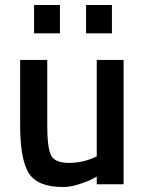

<svg xmlns="http://www.w3.org/2000/svg" viewBox="-20 -741 583 772"><path d="M477 -500V0H369V-31L349 -20Q329 -10 295.5 0.5Q262 11 234 11Q131 11 96 -44.5Q61 -100 61 -239Q61 -239 61 -500H170V-238Q170 -148 185 -117Q200 -86 257.5 -86Q315 -86 369 -112V-500ZM117 -607V-721H221V-607ZM326 -607V-721H430V-607Z"/></svg>

Font: Titillium Web[RUS by Daymarius]
Style: Regular
Weight: 600
Designer: Cyrillization by Daymarius
Foundry: Cyrillization by Daymarius
Version: Version 1.002 September 11, 2018